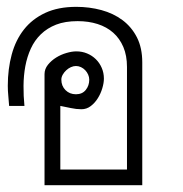

<svg xmlns="http://www.w3.org/2000/svg" viewBox="-20 -544 538 564"><path d="M110.8 -326.2Q110.8 -341.3 120.8 -353.8Q130.9 -366.2 145 -375Q159.2 -383.8 175.3 -388.4Q191.4 -393.1 204.1 -393.1Q221.2 -393.1 235.8 -387Q250.5 -380.9 261.5 -370.1Q272.5 -359.4 278.8 -344.7Q285.2 -330.1 285.2 -313Q285.2 -300.3 280.5 -284.7Q275.9 -269 267.3 -255.4Q258.8 -241.7 246.6 -232.4Q234.4 -223.1 219.2 -223.1Q204.1 -223.1 188 -226.6Q171.9 -230 157.2 -232.9V-45.9H353V-347.2Q353 -380.9 342.3 -406Q331.5 -431.2 312.5 -448Q293.5 -464.8 266.8 -473.4Q240.2 -481.9 208 -481.9Q171.4 -481.9 145 -471.7Q118.7 -461.4 100.1 -443.4Q81.5 -425.3 70.6 -401.4Q59.6 -377.4 54.4 -349.6Q49.3 -321.8 49.1 -292Q48.8 -262.2 51.8 -232.9H6.8Q5.9 -247.6 4.4 -262.5Q2.9 -277.3 2.9 -292Q2.9 -341.3 14.4 -383.8Q25.9 -426.3 50.3 -457.3Q74.7 -488.3 112.8 -506.1Q150.9 -523.9 204.1 -523.9Q242.7 -523.9 277.8 -514.4Q313 -504.9 339.8 -484.9Q366.7 -464.8 382.3 -434.1Q397.9 -403.3 397.9 -360.8V0H110.8ZM160.2 -310.1Q160.2 -291.5 172.4 -279.3Q184.6 -267.1 203.1 -267.1Q221.7 -267.1 231.9 -279.8Q242.2 -292.5 242.2 -310.1Q242.2 -317.4 239 -324.7Q235.8 -332 230.5 -337.6Q225.1 -343.3 218 -346.7Q210.9 -350.1 203.1 -350.1Q195.8 -350.1 188.2 -346.7Q180.7 -343.3 174.6 -337.6Q168.5 -332 164.3 -324.7Q160.2 -317.4 160.2 -310.1Z"/></svg>

Font: Saysettha OT
Style: Regular
Weight: 400
Designer: John M. Durdin and Silvain Dupertuis
Foundry: Lao Script for Windows
Version: Version 2.000